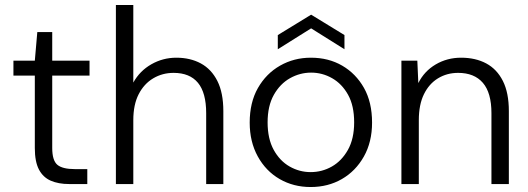

<svg xmlns="http://www.w3.org/2000/svg" viewBox="-20 -740 2124 772"><path d="M258 0Q215 0 184 -13.5Q153 -27 136.5 -58.5Q120 -90 120 -145V-436H34V-496H120L130 -611H190V-496H340V-436H190V-145Q190 -95 210.5 -77.5Q231 -60 282 -60H331V0Z M446 0V-720H516V-408Q542 -455 588.5 -481.5Q635 -508 689 -508Q745 -508 787.5 -485Q830 -462 854 -414.5Q878 -367 878 -293V0H809V-285Q809 -367 776 -407Q743 -447 678 -447Q633 -447 596 -425Q559 -403 537.5 -361Q516 -319 516 -257V0Z M1229 12Q1160 12 1104.5 -20Q1049 -52 1016.5 -111Q984 -170 984 -247Q984 -328 1017 -386Q1050 -444 1106 -476Q1162 -508 1230 -508Q1301 -508 1356 -476Q1411 -444 1443.5 -386.5Q1476 -329 1476 -247Q1476 -169 1443 -110.5Q1410 -52 1354.5 -20Q1299 12 1229 12ZM1229 -48Q1275 -48 1314.5 -70.5Q1354 -93 1379 -137.5Q1404 -182 1404 -248Q1404 -315 1379.5 -359Q1355 -403 1315.5 -425.5Q1276 -448 1231 -448Q1186 -448 1146 -425.5Q1106 -403 1081 -358.5Q1056 -314 1056 -248Q1056 -182 1080.5 -137.5Q1105 -93 1144.5 -70.5Q1184 -48 1229 -48ZM1097 -542V-599L1231 -681L1365 -599V-542L1231 -626Z M1594 0V-496H1658L1662 -406Q1686 -454 1732 -481Q1778 -508 1834 -508Q1892 -508 1935 -485Q1978 -462 2002 -414.5Q2026 -367 2026 -293V0H1956V-285Q1956 -367 1921.5 -407Q1887 -447 1822 -447Q1777 -447 1741 -425Q1705 -403 1684.5 -361Q1664 -319 1664 -257V0Z"/></svg>

Font: DM Sans 24pt Light
Style: Regular
Weight: 300
Designer: Colophon Foundry, Jonny Pinhorn
Foundry: Colophon Foundry
Version: Version 4.004;gftools[0.9.30]